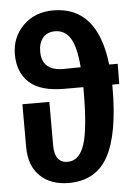

<svg xmlns="http://www.w3.org/2000/svg" viewBox="-54 -796 599 852"><g transform="rotate(-5 245.5 -369.5)"><path d="M480 -493 479 -403H448V-391Q448 -185 394 -85Q340 15 218 15Q139 15 91 -30.5Q43 -76 43 -161V-351H163V-157Q163 -117 178.5 -97.5Q194 -78 223 -79Q274 -80 296.5 -149.5Q319 -219 319 -390V-403H234Q128 -403 78.5 -448.5Q29 -494 29 -574Q29 -650 81 -702Q133 -754 215 -754Q412 -754 442 -493ZM239 -491 315 -492Q308 -583 283.5 -622Q259 -661 215 -661Q181 -661 161.5 -638.5Q142 -616 142 -577Q142 -491 239 -491Z"/></g></svg>

Font: Fira Sans Condensed Medium
Style: Regular
Weight: 500
Width: 3
Designer: Carrois Corporate & Edenspiekermann AG
Foundry: Carrois Corporate GbR & Edenspiekermann AG
Version: Version 4.203;PS 004.203;hotconv 1.0.88;makeotf.lib2.5.64775